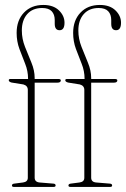

<svg xmlns="http://www.w3.org/2000/svg" viewBox="-20 -736 496 756"><path d="M116.5 -36.5Q116.5 -19.5 135.5 -17.5L190 -13Q199 -12.5 199 -5.5Q199 0 190.5 0H35Q27 0 27 -5.5Q27 -12 36 -13L70.5 -17.5Q89.5 -20 89.5 -36V-382Q89.5 -398.5 72 -403.5L25.5 -411Q14.5 -414 14.5 -420Q14.5 -425 21 -425H90.5V-426Q90.5 -456.5 79 -485Q67.5 -513.5 56.5 -543.2Q45.5 -573 45.5 -606.5Q45.5 -656 74.2 -686.2Q103 -716.5 150.5 -716.5Q190 -716.5 212 -695.2Q234 -674 234 -646.5Q234 -617 214.5 -617Q195.5 -617 195.5 -642.5V-657Q195.5 -679 183.5 -691.8Q171.5 -704.5 146 -704.5Q108.5 -704.5 87.2 -680.5Q66 -656.5 66 -616Q66 -583 78.5 -551.5Q91 -520 103.8 -489.2Q116.5 -458.5 116.5 -429V-425H209.5Q219.5 -425 219.5 -419.5Q219.5 -410.5 205.5 -410.5H116.5ZM339 -36.5Q339 -19.5 358 -17.5L412.5 -13Q421.5 -12.5 421.5 -5.5Q421.5 0 413 0H257.5Q249.5 0 249.5 -5.5Q249.5 -12 258.5 -13L293 -17.5Q312 -20 312 -36V-382Q312 -398.5 294.5 -403.5L248 -411Q237 -414 237 -420Q237 -425 243.5 -425H313V-426Q313 -456.5 301.5 -485Q290 -513.5 279 -543.2Q268 -573 268 -606.5Q268 -656 296.8 -686.2Q325.5 -716.5 373 -716.5Q412.5 -716.5 434.5 -695.2Q456.5 -674 456.5 -646.5Q456.5 -617 437 -617Q418 -617 418 -642.5V-657Q418 -679 406 -691.8Q394 -704.5 368.5 -704.5Q331 -704.5 309.8 -680.5Q288.5 -656.5 288.5 -616Q288.5 -583 301 -551.5Q313.5 -520 326.2 -489.2Q339 -458.5 339 -429V-425H432Q442 -425 442 -419.5Q442 -410.5 428 -410.5H339Z"/></svg>

Font: Fraunces 144pt S050 Thin
Style: Regular
Weight: 100
Version: Version 1.000; ttfautohint (v1.8.3)